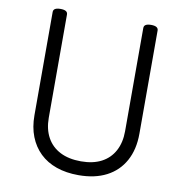

<svg xmlns="http://www.w3.org/2000/svg" viewBox="-101 -1048 1112 1162"><g transform="rotate(10 455.5 -467.0)"><path d="M458 19Q382 19 322 -2Q262 -23 220 -63.5Q178 -104 155.5 -161.5Q133 -219 133 -292V-926Q133 -940 144 -946.5Q155 -953 177 -953Q199 -953 210 -946.5Q221 -940 221 -926V-292Q221 -222 249 -171Q277 -120 330 -93Q383 -66 458 -66Q532 -66 583.5 -93Q635 -120 662.5 -171Q690 -222 690 -292V-926Q690 -940 701 -946.5Q712 -953 734 -953Q778 -953 778 -926V-292Q778 -195 739.5 -125Q701 -55 629.5 -18Q558 19 458 19Z"/></g></svg>

Font: Playwrite US Modern
Style: Regular
Weight: 400
Designer: Veronika Burian, José Scaglione
Foundry: TypeTogether
Version: Version 1.002